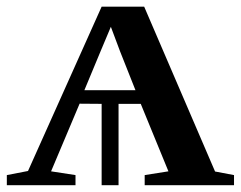

<svg xmlns="http://www.w3.org/2000/svg" viewBox="-31 -542 705 562"><path d="M-11 0V-29.5L51 -41.5L266.5 -522.5H391L598.5 -40L654 -29.5V0H392.5V-29.5L462 -40.5L381 -238H316V0H266.5V-238L202 -238.5L118.5 -40.5L190 -29.5V0ZM216 -278H365.5L320.5 -391.5L293.5 -463.5L263 -391Z"/></svg>

Font: Merriweather 96pt SemiBold
Style: Regular
Weight: 600
Version: Version 2.100